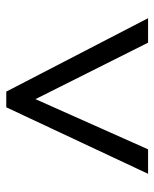

<svg xmlns="http://www.w3.org/2000/svg" viewBox="40 -799 492 612"><g transform="rotate(-90 286.0 -493.0)"><path d="M38 -267 250 -719H300L534 -267H456L276 -626L116 -267Z"/></g></svg>

Font: Noto Sans Buhid
Style: Regular
Weight: 400
Designer: Monotype Design Team
Foundry: Monotype Imaging Inc.
Version: Version 2.001